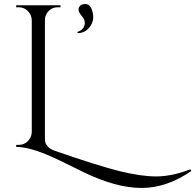

<svg xmlns="http://www.w3.org/2000/svg" viewBox="-20 -726 966 949"><path d="M428 -599Q405 -563 364 -562L362 -568Q384 -575 393 -590Q409 -619 384 -647Q363 -671 370 -688.5Q377 -706 400 -706Q423 -706 432 -683.5Q441 -661 441 -640.5Q441 -620 428 -599ZM250 19Q463 93 569.5 119.5Q676 146 752.5 146Q829 146 921 111L926 119Q804 203 680 203Q553 203 391 124Q266 62 236 49Q129 1 60 0V-10H73Q99 -10 117.5 -28Q136 -46 137 -73V-627Q136 -653 117.5 -671.5Q99 -690 73 -690H60V-700H279V-690H266Q230 -690 211 -659Q202 -644 202 -627V-50Q202 -32 204 -22.5Q206 -13 217 -1Q228 11 250 19Z"/></svg>

Font: Cinzel Decorative
Style: Regular
Weight: 400
Designer: Natanael Gama
Version: Version 1.001;PS 001.001;hotconv 1.0.56;makeotf.lib2.0.21325